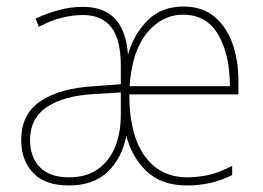

<svg xmlns="http://www.w3.org/2000/svg" viewBox="-20 -558 806 588"><path d="M542 -538Q601 -538 639 -505Q677 -472 694.5 -417Q712 -362 710 -295V-269H376Q376 -146 423 -80.5Q470 -15 553 -15Q588 -15 620 -22.5Q652 -30 691 -50V-22Q628 10 553 10Q474 10 428.5 -34Q383 -78 367 -142Q353 -73 309.5 -31.5Q266 10 191 10Q118 10 81.5 -28.5Q45 -67 45 -129Q45 -209 104.5 -248.5Q164 -288 268 -294L350 -300V-356Q350 -438 320.5 -475Q291 -512 234 -512Q204 -512 170.5 -504Q137 -496 99 -476L89 -501Q123 -517 159.5 -527Q196 -537 234 -537Q297 -537 331.5 -501.5Q366 -466 372 -391Q390 -454 432.5 -496Q475 -538 542 -538ZM541 -513Q476 -513 430 -457Q384 -401 377 -294H684Q684 -390 648.5 -451.5Q613 -513 541 -513ZM269 -270Q176 -265 124 -230.5Q72 -196 72 -129Q72 -77 102 -46Q132 -15 191 -15Q245 -15 280 -40Q315 -65 332.5 -108Q350 -151 350 -206V-275Z"/></svg>

Font: Noto Sans Bengali SemiCondensed Thin
Style: Regular
Weight: 100
Width: 4
Designer: Joana Ranito - Universal Thirst; Jelle Bosma - Monotype Design Team
Foundry: Universal Thirst ehf.
Version: Version 3.000; ttfautohint (v1.8.4.7-5d5b)